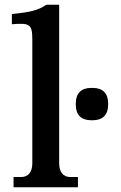

<svg xmlns="http://www.w3.org/2000/svg" viewBox="-20 -788 509 808"><path d="M229 -101V-768H175C142 -746 113 -737 30 -729V-686C106 -692 116 -687 116 -620V-101C116 -64 99 -43 69 -43H37V0H308V-43H276C246 -43 229 -64 229 -101ZM299 -346C299 -305 322 -282 363 -282H371C412 -282 435 -305 435 -346V-354C435 -395 412 -418 371 -418H363C322 -418 299 -395 299 -354Z"/></svg>

Font: LT Superior Serif Semibold
Style: Regular
Weight: 600
Designer: Daniel Lyons
Foundry: LyonsType
Version: Version 2.120;FEAKit 1.0